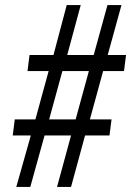

<svg xmlns="http://www.w3.org/2000/svg" viewBox="-20 -734 515 754"><path d="M44 0H99L155 -202H259L204 0H259L314 -202H410L418 -265H333L385 -455H467L475 -518H403L457 -714H402L348 -518H244L297 -714H242L190 -518H96L88 -455H171L119 -265H38L30 -202H101ZM173 -265 225 -455H329L277 -265Z"/></svg>

Font: Noto Serif Condensed Semi
Style: Italic
Weight: 600
Width: 3
Italic angle: -12°
Designer: Monotype Design Team
Foundry: Monotype Imaging Inc.
Version: Version 1.901